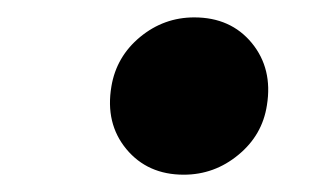

<svg xmlns="http://www.w3.org/2000/svg" viewBox="-20 -572 376 223"><path d="M193.4 -369.1Q151.4 -369.1 126.7 -398.9Q102.1 -428.7 109.4 -471.7Q115.2 -506.3 142.8 -529.1Q170.4 -551.8 205.6 -551.8Q248 -551.8 272.5 -522Q296.9 -492.2 290 -449.7Q284.7 -415 256.8 -392.1Q229 -369.1 193.4 -369.1Z"/></svg>

Font: Inter 17pt ExtraBold
Style: Italic
Weight: 800
Italic angle: -9.3988°
Version: Version 4.001;git-66647c0bb